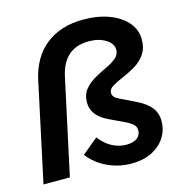

<svg xmlns="http://www.w3.org/2000/svg" viewBox="-111 -830 893 942"><g transform="rotate(-15 335.0 -359.0)"><path d="M445 13Q379 13 322 -13.5Q265 -40 227 -89L308 -156Q336 -119 370.5 -101Q405 -83 442 -83Q477 -83 496.5 -97.5Q516 -112 516 -137Q516 -154 504 -166Q492 -178 463 -192L387 -228Q308 -266 308 -332Q308 -372 329 -398Q350 -424 380.5 -441.5Q411 -459 441.5 -473Q472 -487 493 -504Q514 -521 514 -546Q514 -578 479 -599.5Q444 -621 394 -621Q265 -621 236 -482L132 0H-2L105 -499Q129 -612 204.5 -671.5Q280 -731 395 -731Q469 -731 526 -709.5Q583 -688 615.5 -650Q648 -612 648 -563Q648 -517 626.5 -487Q605 -457 573 -438.5Q541 -420 509 -406.5Q477 -393 455.5 -380Q434 -367 434 -348Q434 -336 442.5 -326.5Q451 -317 472 -308L544 -273Q593 -249 615.5 -220Q638 -191 638 -151Q638 -104 613 -66.5Q588 -29 544.5 -8Q501 13 445 13Z"/></g></svg>

Font: Red Hat Display
Style: Bold Italic
Weight: 700
Italic angle: -12°
Designer: Pentagram, MCKL
Foundry: Pentagram, MCKL
Version: Version 1.023; ttfautohint (v1.8.3)